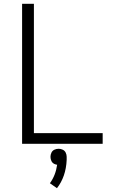

<svg xmlns="http://www.w3.org/2000/svg" viewBox="-20 -755 615 1008"><path d="M279 233 242 207Q272 166 280 110Q273 109 266 106Q255 101 250 90.5Q245 80 245 68.5Q245 57 250 46.5Q255 36 265.5 31Q276 26 288 26Q299 26 309.5 31Q320 36 325 46.5Q330 57 330 68V70V85Q326 173 279 233ZM330 79V70V74ZM96 0V-735H158V-56H519V0Z"/></svg>

Font: Jozsika Light
Style: Regular
Weight: 300
Monospace: yes
Designer: Belleve Invis
Foundry: Belleve Invis
Version: 2.1.0